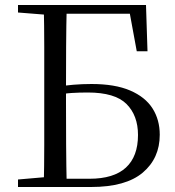

<svg xmlns="http://www.w3.org/2000/svg" viewBox="-20 -748 700 768"><path d="M52 0V-30L190 -42H202V0ZM155 0Q157 -84 157 -169Q157 -254 157 -340V-393Q157 -477 157 -561Q157 -645 155 -728H247Q245 -645 244.5 -561.5Q244 -478 244 -392V-341Q244 -256 244.5 -170Q245 -84 247 0ZM202 0V-33H338Q435 -33 483.5 -77.5Q532 -122 532 -208Q532 -286 486 -332Q440 -378 331 -378Q297 -378 265.5 -376Q234 -374 202 -366V-400Q237 -406 273 -409Q309 -412 346 -412Q440 -412 500.5 -386Q561 -360 590 -314.5Q619 -269 619 -209Q619 -115 551 -57.5Q483 0 344 0ZM52 -698V-728H202V-687H190ZM527 -543 493 -728 535 -693H202V-728H564L570 -543Z"/></svg>

Font: Noto Serif KR
Style: Regular
Weight: 400
Designer: Ryoko NISHIZUKA  (kana & ideographs); Frank Grießhammer (Latin, Greek & Cyrillic); Wenlong ZHANG  (bopomofo); Sandoll Co
Foundry: Adobe
Version: Version 2.003-H1;hotconv 1.1.1;makeotfexe 2.6.0